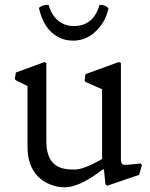

<svg xmlns="http://www.w3.org/2000/svg" viewBox="-20 -760 624 797"><path d="M228.5 -64.9Q249.5 -56.2 289.1 -56.2Q328.6 -56.2 403.8 -100.1V-389.6L334.5 -419.9L331.5 -425.8L334.5 -452.1L472.7 -502.4L481.9 -499V-97.7Q481.9 -87.4 485.6 -81.5Q489.3 -75.7 497.1 -75.7Q504.9 -75.7 515.6 -76.7L536.6 -78.6Q549.3 -80.1 563.5 -81.5L569.3 -74.7L557.6 -34.2L424.3 11.2L417.5 4.4L411.6 -56.2L407.2 -57.1L383.8 -40Q345.2 -12.2 310.8 2.7Q276.4 17.6 247.3 17.6Q218.3 17.6 188 5.6Q157.7 -6.3 136.7 -28.3Q94.2 -72.8 94.2 -150.4V-402.8L45.9 -426.8L41.5 -432.1L45.9 -459L164.6 -502.4L172.4 -498V-172.4Q172.4 -87.9 228.5 -64.9ZM284.2 -591.3Q253.4 -591.3 229 -602.5Q204.6 -613.8 187 -632.8Q154.8 -667 141.6 -727.5Q158.2 -741.2 181.6 -739.7Q199.2 -677.7 249 -658.2Q266.1 -651.9 286.6 -651.9Q368.2 -651.9 393.1 -739.7Q417 -740.7 430.2 -725.6Q420.9 -675.3 382.8 -635.3Q340.8 -591.3 284.2 -591.3Z"/></svg>

Font: Trykker
Style: Regular
Weight: 400
Designer: Magnus Gaarde
Foundry: Magnus Gaarde
Version: Version 1.001